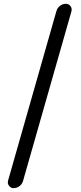

<svg xmlns="http://www.w3.org/2000/svg" viewBox="-20 -817 430 1019"><path d="M51.8 181.6Q37.1 181.6 28.3 168.9Q21.5 161.1 21.5 151.4Q21.5 147.5 22.5 142.6L279.3 -757.8Q284.2 -775.4 298.3 -786.1Q312.5 -796.9 330.1 -796.9Q344.7 -796.9 354.5 -784.2Q360.4 -776.4 360.4 -766.6Q360.4 -762.7 359.4 -757.8L102.5 142.6Q97.7 160.2 83.5 170.9Q69.3 181.6 51.8 181.6Z"/></svg>

Font: Gen Jyuu Gothic Medium
Style: Regular
Weight: 500
Designer: [Source Han Sans]
Ryoko NISHIZUKA  (kana & ideographs); Paul D. Hunt (Latin, Greek & Cyrillic); Wenlong ZHANG  (bopomofo
Version: Version 1.002.20150607